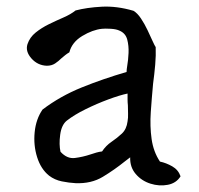

<svg xmlns="http://www.w3.org/2000/svg" viewBox="-20 -560 609 587"><path d="M532 -21Q519 0 493 5Q467 10 440 1.5Q413 -7 395 -28Q377 -49 378 -79Q374 -76 369.5 -72.5Q365 -69 361 -66Q330 -41 294.5 -19.5Q259 2 211 0Q191 -1 169 -5.5Q147 -10 130 -23Q105 -43 93.5 -79.5Q82 -116 86 -156Q90 -196 110 -225Q164 -266 229.5 -292.5Q295 -319 367 -340Q367 -344 367.5 -348.5Q368 -353 369 -359Q372 -376 373 -398Q374 -420 369 -439Q364 -458 346 -466Q336 -471 318.5 -472Q301 -473 292 -472Q263 -469 231.5 -450Q200 -431 192 -400Q185 -396 179.5 -391.5Q174 -387 168 -382Q159 -373 148.5 -366Q138 -359 123 -359Q95 -360 76 -381.5Q57 -403 64 -425Q71 -446 89 -460.5Q107 -475 129.5 -486Q152 -497 174 -506.5Q196 -516 211 -528Q245 -537 291 -539.5Q337 -542 388 -527Q400 -520 411 -503.5Q422 -487 431 -468Q440 -449 446.5 -434.5Q453 -420 456 -416Q457 -391 454.5 -362Q452 -333 448 -304Q444 -261 441 -217.5Q438 -174 443.5 -135Q449 -96 469 -66Q488 -62 506.5 -51.5Q525 -41 532 -21ZM370 -189Q372 -200 371.5 -212.5Q371 -225 371 -238Q370 -247 370 -256Q370 -265 370 -274Q346 -269 311 -256Q276 -243 241.5 -226Q207 -209 184 -191Q168 -178 164 -148Q160 -118 165 -96Q185 -74 209 -77Q233 -80 257 -88Q266 -91 274.5 -93.5Q283 -96 292 -97Q304 -115 321 -126.5Q338 -138 352.5 -151.5Q367 -165 370 -189Z"/></svg>

Font: Yuji Mai
Style: Regular
Weight: 400
Designer: Kataoka Yuji
Foundry: Kinuta Font Factory
Version: Version 3.002